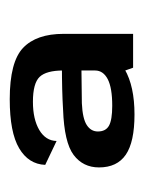

<svg xmlns="http://www.w3.org/2000/svg" viewBox="32 -754 309 414"><g transform="rotate(-90 187.0 -547.5)"><path d="M247.5 -415.5H320.5V-565.5Q320.5 -624 290.2 -652.8Q260 -681.5 179.5 -681.5Q108 -681.5 73.8 -661.2Q39.5 -641 38 -605L89.5 -580.5Q90 -604 113.2 -617.8Q136.5 -631.5 174 -631.5Q214 -631.5 227.8 -617Q241.5 -602.5 241.5 -566V-432.5ZM146.5 -412.5Q207.5 -412.5 243.8 -433.5Q280 -454.5 280 -487L241.5 -497.5Q241.5 -480 222.8 -470.2Q204 -460.5 165.5 -460.5Q135 -460.5 122.5 -467.5Q110 -474.5 110 -491.5Q110 -506.5 124 -515.5Q138 -524.5 171 -526Q207 -526.5 253.5 -527V-569Q197 -569 157 -566.5Q86.5 -564 59.5 -543.8Q32.5 -523.5 32.5 -489Q32.5 -450 60 -431.2Q87.5 -412.5 146.5 -412.5Z"/></g></svg>

Font: Anybody UltraCondensed Thin SemiBold
Style: Regular
Weight: 600
Version: Version 1.111